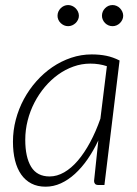

<svg xmlns="http://www.w3.org/2000/svg" viewBox="-20 -714 530 741"><path d="M383 0H360Q350.5 0 346.8 -4.5Q343 -9 343 -15.5L359.5 -172Q340.5 -132 317.8 -99.2Q295 -66.5 269.2 -43Q243.5 -19.5 215 -6.5Q186.5 6.5 156 6.5Q124.5 6.5 101 -5.8Q77.5 -18 61.8 -40.5Q46 -63 38 -95Q30 -127 30 -167Q30 -210.5 41 -252.2Q52 -294 72.2 -331.5Q92.5 -369 120.5 -400.5Q148.5 -432 182.2 -455Q216 -478 254.5 -491Q293 -504 334 -504Q364 -504 390 -498.8Q416 -493.5 441.5 -480.5ZM171.5 -33Q200 -33 227.8 -49Q255.5 -65 280.5 -94.2Q305.5 -123.5 327.8 -164.8Q350 -206 367.5 -256L392.5 -458.5Q363 -468.5 328.5 -468.5Q295 -468.5 263.5 -457.2Q232 -446 204.2 -426Q176.5 -406 153.2 -378.5Q130 -351 113 -318.2Q96 -285.5 86.8 -249Q77.5 -212.5 77.5 -174.5Q77.5 -107.5 100.2 -70.2Q123 -33 171.5 -33ZM284.5 -653Q284.5 -645 281 -637.8Q277.5 -630.5 271.8 -625Q266 -619.5 258.5 -616.2Q251 -613 243 -613Q234.5 -613 227.2 -616.2Q220 -619.5 214.2 -625Q208.5 -630.5 205.2 -637.8Q202 -645 202 -653Q202 -661.5 205.2 -669Q208.5 -676.5 214.2 -682.2Q220 -688 227.2 -691.2Q234.5 -694.5 243 -694.5Q251 -694.5 258.5 -691.2Q266 -688 271.8 -682.2Q277.5 -676.5 281 -669Q284.5 -661.5 284.5 -653ZM455.5 -653Q455.5 -645 452 -637.8Q448.5 -630.5 443 -625Q437.5 -619.5 430 -616.2Q422.5 -613 414.5 -613Q406 -613 398.5 -616.2Q391 -619.5 385.5 -625Q380 -630.5 376.8 -637.8Q373.5 -645 373.5 -653Q373.5 -670 385.5 -682.2Q397.5 -694.5 414.5 -694.5Q422.5 -694.5 430 -691.2Q437.5 -688 443 -682.2Q448.5 -676.5 452 -669Q455.5 -661.5 455.5 -653Z"/></svg>

Font: Lato TR Light
Style: Italic
Weight: 300
Italic angle: -12°
Designer: Lukasz Dziedzic
Foundry: Lukasz Dziedzic
Version: Version 1.104 2013